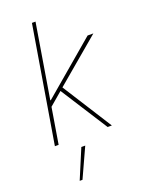

<svg xmlns="http://www.w3.org/2000/svg" viewBox="-177 -808 843 1129"><g transform="rotate(-20 245.0 -243.5)"><path d="M105.5 -219.7 112.3 -262.7H121.1L454.1 -545.9H490.2L200.2 -300.8L197.3 -297.9ZM50.8 0 171.9 -727.5H194.3L74.2 0ZM380.9 0 188.5 -300.8 207 -315.4 407.2 0ZM118.2 241.2 195.3 57.6H219.7L135.7 241.2Z"/></g></svg>

Font: Inter Tight Thin
Style: Italic
Weight: 250
Italic angle: -9.39999°
Designer: Rasmus Andersson
Foundry: rsms
Version: Version 3.004